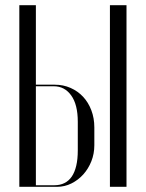

<svg xmlns="http://www.w3.org/2000/svg" viewBox="-20 -719 562 739"><path d="M118.1 -393V-699H54.4V0H199.9Q229.1 0 255.1 -13Q281.1 -26 300.8 -47.9Q320.4 -69.8 331.8 -98.7Q343.1 -127.6 343.1 -160.1V-228.5Q343.1 -264.2 331.6 -294.5Q320.1 -324.8 299.9 -346.5Q279.6 -368.2 251.6 -380.6Q223.6 -393 190.9 -393ZM279.4 -140.2Q279.4 -105.9 273.4 -80.9Q267.5 -55.9 256.1 -39.2Q244.6 -22.6 227.8 -14.3Q210.9 -6 189.6 -6H118.1V-387H187.1Q228.5 -387 253.9 -351.9Q279.4 -316.8 279.4 -250.2ZM403.1 -699V0H466.9V-699Z"/></svg>

Font: Moniqa Black
Style: Regular
Weight: 900
Designer: Rajesh Rajput
Foundry: Rajesh Rajput
Version: Version 1.000